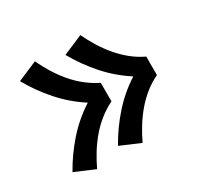

<svg xmlns="http://www.w3.org/2000/svg" viewBox="-118 -744 836 808"><g transform="rotate(-30 300.0 -340.0)"><path d="M359 -78 263 -119Q300 -185 350.5 -242Q401 -299 465 -340Q401 -381 350.5 -438Q300 -495 263 -561L359 -602Q375 -568 394.5 -536.5Q414 -505 438 -476.5Q462 -448 491 -424.5Q520 -401 554 -385V-295Q520 -279 491 -255.5Q462 -232 438 -203.5Q414 -175 394.5 -143.5Q375 -112 359 -78ZM138 -78 42 -119Q79 -185 129.5 -242Q180 -299 244 -340Q180 -381 129.5 -438Q79 -495 42 -561L138 -602Q154 -568 173.5 -536.5Q193 -505 217 -476.5Q241 -448 270.5 -424.5Q300 -401 333 -385V-295Q300 -279 270.5 -255.5Q241 -232 217 -203.5Q193 -175 173.5 -143.5Q154 -112 138 -78Z"/></g></svg>

Font: Iosevka Curly XBdEx
Style: Regular
Weight: 800
Width: 7
Monospace: yes
Designer: Belleve Invis
Foundry: Belleve Invis
Version: Version 11.1.0; ttfautohint (v1.8.3)